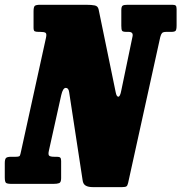

<svg xmlns="http://www.w3.org/2000/svg" viewBox="-64 -770 760 804"><path d="M104 -636.5H98Q85.5 -636.5 81 -639.2Q76.5 -642 76.5 -654V-722.5Q76.5 -741 81.8 -745.5Q87 -750 104.5 -750H296Q320 -750 333 -747.2Q346 -744.5 349 -730.5L420.5 -383.5Q424 -365 431.5 -365Q435 -365 438.2 -371.2Q441.5 -377.5 444.5 -394L491 -617.5Q495 -636.5 474.5 -636.5H465.5Q450 -636.5 447 -641.5Q444 -646.5 444 -662.5V-727Q444 -743 449.8 -746.5Q455.5 -750 470.5 -750H657.5Q668 -750 671.8 -746.5Q675.5 -743 675.5 -732V-664Q675.5 -645 671 -640.8Q666.5 -636.5 653 -636.5H632.5Q619 -636.5 614.5 -631.5Q610 -626.5 607 -614.5L472.5 -4Q470 7.5 465.2 10.5Q460.5 13.5 448 13.5H324Q305.5 13.5 294.8 7.2Q284 1 282 -15L225.5 -384.5Q223 -402 211.5 -402Q199.5 -402 192.5 -372L140.5 -138Q137 -122 142.2 -117.8Q147.5 -113.5 164 -113.5H174.5Q184.5 -113.5 188.2 -110Q192 -106.5 192 -96V-24Q192 -6.5 183.8 -3.2Q175.5 0 160 0H-15Q-33.5 0 -38.8 -4.2Q-44 -8.5 -44 -27.5V-86.5Q-44 -103 -39 -108.2Q-34 -113.5 -17.5 -113.5H1Q17 -113.5 19.2 -118.2Q21.5 -123 24.5 -138L128.5 -611.5Q132.5 -629 126.5 -632.8Q120.5 -636.5 104 -636.5Z"/></svg>

Font: Besley* Condensed Heavy
Style: Italic
Weight: 800
Width: 3
Italic angle: -13°
Designer: Owen Earl
Foundry: indestructible type*
Version: Version 3.000; ttfautohint (v1.8.3)